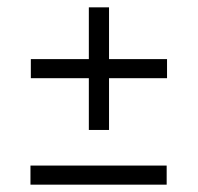

<svg xmlns="http://www.w3.org/2000/svg" viewBox="-20 -590 538 523"><path d="M222 -236V-377H64V-429H222V-570H277V-429H435V-377H277V-236ZM63 -87V-139H434V-87Z"/></svg>

Font: Bricolage Grotesque 10pt ExtraLight
Style: Regular
Weight: 200
Designer: Mathieu Triay
Foundry: Atelier Triay
Version: Version 1.000; ttfautohint (v1.8.4.7-5d5b);gftools[0.9.32]